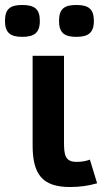

<svg xmlns="http://www.w3.org/2000/svg" viewBox="-64 -736 417 771"><path d="M193 -165V-512H67V-152C67 -36.6 105.7 15 217 15C255.7 15 292 10 326 0L297 -95C281.7 -89 263.7 -86 243 -86C197.4 -86 193 -114.4 193 -165ZM242 -716C193.2 -716 173 -699.4 173 -652C173 -606.2 192.9 -588 242 -588C290 -588 313 -603.8 313 -652C313 -700.3 291.2 -716 242 -716ZM25 -716C-23.8 -716 -44 -699.4 -44 -652C-44 -606.2 -24.1 -588 25 -588C73 -588 96 -603.8 96 -652C96 -700.3 74.2 -716 25 -716Z"/></svg>

Font: Fog Sans
Style: Bold
Weight: 700
Foundry: Intel Corporation
Version: Version 1.00